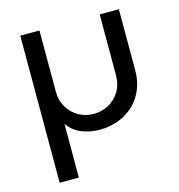

<svg xmlns="http://www.w3.org/2000/svg" viewBox="-106 -603 836 899"><g transform="rotate(-15 312.0 -153.5)"><path d="M73 203V-510H166V-216Q166 -170 186.5 -136.5Q207 -103 240 -85Q273 -67 311 -67Q350 -67 383.5 -85Q417 -103 437.5 -136.5Q458 -170 458 -216V-510H551V-215Q551 -147 521 -96Q491 -45 438 -16.5Q385 12 318 12Q272 12 231 -5Q190 -22 166 -58V203Z"/></g></svg>

Font: MuseoModerno
Style: Regular
Weight: 400
Designer: Pablo Cosgaya, Héctor Gatti, Marcela Romero, and the Authors of The MuseoModerno Project.
Foundry: Omnibus-Type Team
Version: Version 1.001